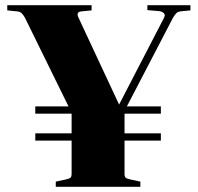

<svg xmlns="http://www.w3.org/2000/svg" viewBox="-20 -720 762 740"><path d="M244 -310 76 -652Q69 -664 63 -669.5Q57 -675 47 -676L8 -680V-700H333V-680L293 -676Q279 -675 279 -664Q279 -658 283 -651L439 -317L613 -653Q615 -659 615 -660Q615 -667 609 -671.5Q603 -676 595 -677L548 -681V-700H714V-680L683 -677Q667 -676 661 -670.5Q655 -665 647 -652L469 -310H600V-282H460V-206H600V-178H460V-50Q460 -39 464.5 -35Q469 -31 484 -28L521 -20V0H195V-20L232 -28Q247 -31 251.5 -35Q256 -39 256 -50V-178H116V-206H256V-282H116V-310Z"/></svg>

Font: Chonburi
Style: Regular
Weight: 400
Designer: Thanarat Vachiruckul and Stawix Ruecha
Foundry: Cadson Demak & Katatrad
Version: Version 1.000